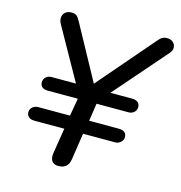

<svg xmlns="http://www.w3.org/2000/svg" viewBox="-107 -808 857 910"><g transform="rotate(15 322.0 -352.5)"><path d="M260 7Q238 7 228 -7Q218 -21 222 -46L242 -171H96Q77 -171 67 -180Q57 -189 57 -203Q57 -218 68.5 -228Q80 -238 95 -238H252L267 -325H121Q101 -325 91.5 -333.5Q82 -342 82 -356Q82 -372 93.5 -382Q105 -392 119 -392H251L249 -376L97 -647Q88 -665 90.5 -679.5Q93 -694 104 -703Q115 -712 133 -712Q150 -712 158.5 -705Q167 -698 177 -679L331 -397H308L556 -685Q568 -700 578 -706Q588 -712 602 -712Q620 -712 631 -702.5Q642 -693 643.5 -678Q645 -663 632 -648L395 -376L396 -392H515Q535 -392 544.5 -383.5Q554 -375 554 -360Q554 -345 543 -335Q532 -325 517 -325H359L346 -238H491Q511 -238 520.5 -229.5Q530 -221 530 -207Q530 -192 518.5 -181.5Q507 -171 492 -171H334L314 -38Q306 7 260 7Z"/></g></svg>

Font: Nunito Medium
Style: Italic
Weight: 500
Designer: Vernon Adams
Foundry: Vernon Adams
Version: Version 3.601